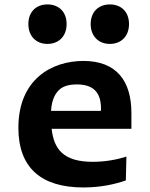

<svg xmlns="http://www.w3.org/2000/svg" viewBox="-20 -814 660 846"><path d="M244 -421C257.5 -432 279 -442 318.5 -442C387.5 -442 425 -410.5 425 -336C425 -332.5 425 -329 424.5 -325.5H205C208 -381 228 -407.5 244 -421ZM61 -251C61 -75 161 12 347.5 12C425 12 489 -3 534.5 -19L537 -124C498.5 -111.5 446 -101 388.5 -101C258 -101 217.5 -158 207.5 -246.5H559V-316C559 -456 494.5 -545.5 347.5 -545.5C208 -545.5 61 -464.5 61 -251ZM105 -708C105 -655 139 -620.5 189 -620.5C239.5 -620.5 273.5 -655 273.5 -708C273.5 -761.5 239.5 -794.5 189 -794.5C139 -794.5 105 -761.5 105 -708ZM379.5 -708C379.5 -655 414 -620.5 464 -620.5C514.5 -620.5 548.5 -655 548.5 -708C548.5 -761.5 514.5 -794.5 464 -794.5C414 -794.5 379.5 -761.5 379.5 -708Z"/></svg>

Font: Monaspace Argon
Style: Bold
Weight: 700
Designer: Riley Cran & the Lettermatic Team
Foundry: Lettermatic
Version: Version 1.000 (Monaspace Argon)